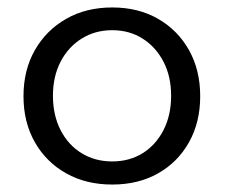

<svg xmlns="http://www.w3.org/2000/svg" viewBox="-20 -487 603 515"><path d="M281 8Q211 8 157.5 -22Q104 -52 73.5 -105.5Q43 -159 43 -229Q43 -299 73.5 -352.5Q104 -406 157.5 -436.5Q211 -467 281 -467Q351 -467 404 -436.5Q457 -406 487 -352.5Q517 -299 517 -229Q517 -159 487 -105.5Q457 -52 404 -22Q351 8 281 8ZM281 -54Q327 -54 362.5 -76Q398 -98 418.5 -138Q439 -178 439 -230Q439 -282 418.5 -321.5Q398 -361 362.5 -383.5Q327 -406 281 -406Q235 -406 199 -383.5Q163 -361 142.5 -321.5Q122 -282 122 -230Q122 -178 142.5 -138Q163 -98 199 -76Q235 -54 281 -54Z"/></svg>

Font: Inconsolata SemiExpanded
Style: Regular
Weight: 400
Width: 6
Monospace: yes
Designer: Raph Levien, Cyreal, Brenton Simpson
Foundry: Raph Levien, Cyreal, Google
Version: Version 3.100; ttfautohint (v1.8.4.7-5d5b)